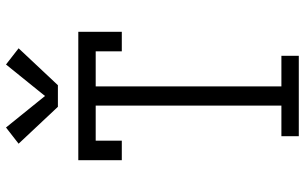

<svg xmlns="http://www.w3.org/2000/svg" viewBox="-208 -808 1016 640"><g transform="rotate(-90 300.0 -488.0)"><path d="M166 0V-58H268V-677H151V-590H86V-735H514V-590H449V-677H332V-58H434V0ZM264 -803 141 -934 195 -976 300 -846 405 -976 459 -934 336 -803Z"/></g></svg>

Font: Iosevka Curly Slab LtEx
Style: Regular
Weight: 300
Width: 7
Monospace: yes
Designer: Belleve Invis
Foundry: Belleve Invis
Version: Version 11.1.0; ttfautohint (v1.8.3)